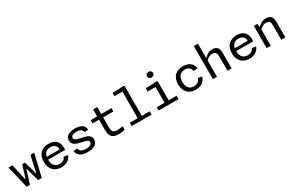

<svg xmlns="http://www.w3.org/2000/svg" viewBox="191 -2301 5818 3837"><g transform="rotate(-30 3100.0 -382.0)"><path d="M13 -513.5 135 0H213L306.5 -309H313.5L401 0H485L607 -513.5H520L438 -145H429.5L347 -434.5H283L194.5 -145H186L103.5 -513.5Z M679.5 -257.5C679.5 -81 784 12 937.5 12C1050.5 12 1134.5 -39 1169.5 -135L1077.5 -150.5C1053 -92 1003.5 -65.5 938 -65.5C837.5 -65.5 778 -128.5 776.5 -253.5H1171.5V-298.5C1171.5 -449.5 1086.5 -525.5 941 -525.5C783 -525.5 679.5 -431 679.5 -257.5ZM781.5 -316.5C798 -403.5 854 -448 938 -448C1018.5 -448 1078.5 -408 1079 -316.5Z M1552 -525.5C1397.5 -525.5 1328 -466.5 1328 -375C1328 -287 1392.5 -250 1516 -224.5C1638 -199.5 1681 -183.5 1681 -138.5C1681 -98 1644.5 -61.5 1552.5 -61.5C1478.5 -61.5 1413 -70 1389 -160L1302 -149C1325 -29 1406 11.5 1548 11.5C1699 11.5 1775.5 -52.5 1775.5 -149C1775.5 -238.5 1711.5 -270 1574.5 -298C1460 -321.5 1418.5 -339.5 1418.5 -383.5C1418.5 -432 1467.5 -455 1545.5 -455C1632 -455 1677 -425 1683.5 -366.5L1769.5 -372.5C1765.5 -476.5 1687.5 -525.5 1552 -525.5Z M2269.5 10C2316 10 2363 3.5 2401 -8V-90.5C2362 -80.5 2320.5 -73.5 2277.5 -73.5C2186 -73.5 2153 -101 2153 -212.5V-437H2389V-513.5H2153V-674.5H2058V-513.5H1909V-437H2058V-208C2058 -35 2121 10.5 2269.5 10Z M2560.5 0H3019.5V-76.5H2837.5V-764.5L2825 -776L2560.5 -765V-690H2743L2742.5 -76.5H2560.5Z M3180.5 0H3639.5V-76.5H3457.5V-513L3445 -525L3180.5 -513.5V-438.5H3362.5V-76.5H3180.5ZM3391.5 -643C3432.5 -643 3461 -667.5 3461 -707.5C3461 -747.5 3432.5 -771.5 3391.5 -771.5C3350 -771.5 3321.5 -747.5 3321.5 -707.5C3321.5 -667.5 3350 -643 3391.5 -643Z M4275 -156.5 4183.5 -171C4162.5 -101.5 4111 -65.5 4036.5 -65.5C3939 -65.5 3877 -128 3877 -258C3877 -381 3932.5 -448 4038.5 -448C4113.5 -448 4169.5 -414.5 4181.5 -335.5L4275 -343.5C4262 -467 4166.5 -525.5 4041 -525.5C3886.5 -525.5 3779.5 -437 3779.5 -258C3779.5 -80 3884.5 12 4036 12C4153 12 4246.5 -43 4275 -156.5Z M4529 0V-372C4567 -418 4614.5 -448 4675.5 -448C4727.5 -448 4771 -426 4771 -342.5V0H4865.5V-367.5C4865.5 -479 4809 -525.5 4719 -525.5C4634 -525.5 4581 -483.5 4541 -440H4529V-765H4434.5V0Z M5019.5 -257.5C5019.5 -81 5124 12 5277.5 12C5390.5 12 5474.5 -39 5509.5 -135L5417.5 -150.5C5393 -92 5343.5 -65.5 5278 -65.5C5177.5 -65.5 5118 -128.5 5116.5 -253.5H5511.5V-298.5C5511.5 -449.5 5426.5 -525.5 5281 -525.5C5123 -525.5 5019.5 -431 5019.5 -257.5ZM5121.5 -316.5C5138 -403.5 5194 -448 5278 -448C5358.5 -448 5418.5 -408 5419 -316.5Z M6105.5 0V-367.5C6105.5 -479 6048 -525.5 5956.5 -525.5C5869.5 -525.5 5816 -483.5 5775.5 -440H5763L5754.5 -513.5H5674.5V0H5769V-374C5807.5 -418.5 5855.5 -448 5915.5 -448C5967.5 -448 6011 -426 6011 -342.5V0Z"/></g></svg>

Font: Monaspace Neon
Style: Regular
Weight: 400
Designer: Riley Cran & the Lettermatic Team
Foundry: Lettermatic
Version: Version 1.200 (Monaspace Neon)